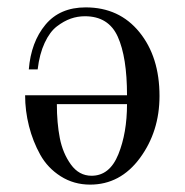

<svg xmlns="http://www.w3.org/2000/svg" viewBox="-20 -488 500 520"><path d="M134 -206Q134 -155 142 -114Q150 -73 172 -42.5Q194 -12 228 -12Q277 -12 300.5 -70Q324 -128 324 -206ZM48 -230H324Q324 -333 299 -388.5Q274 -444 210 -444Q190 -444 171.5 -437.5Q153 -431 134 -416.5Q115 -402 101 -372Q87 -342 82 -300H58Q64 -374 103 -421Q142 -468 212 -468Q303 -468 357.5 -401Q412 -334 412 -228Q412 -132 359 -60Q306 12 224 12Q180 12 144.5 -10.5Q109 -33 89 -69Q69 -105 58.5 -146.5Q48 -188 48 -230Z"/></svg>

Font: Old Standard TT
Style: Regular
Weight: 400
Designer: Alexey Kryukov <alexios@thessalonica.org.ru>
Version: Version 2.2